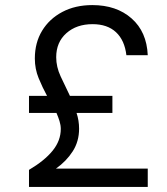

<svg xmlns="http://www.w3.org/2000/svg" viewBox="-20 -735 658 755"><path d="M94 -358H165Q147 -391 132 -427.5Q117 -464 117 -505Q117 -567 145.5 -614Q174 -661 225 -688Q276 -715 343 -715Q438 -715 497.5 -662.5Q557 -610 561 -518H477Q470 -577 436 -608.5Q402 -640 344 -640Q281 -640 241 -604.5Q201 -569 201 -510Q201 -472 218.5 -434.5Q236 -397 255 -358H422V-291H281Q286 -276 288.5 -260.5Q291 -245 291 -229Q291 -179 266 -140Q241 -101 200 -72H561V0H94V-67Q155 -103 187 -142.5Q219 -182 219 -228Q219 -243 214 -259Q209 -275 202 -291H94Z"/></svg>

Font: Fragment Mono
Style: Regular
Weight: 400
Monospace: yes
Designer: Wei Huang based on Nimbus Sans by URW Studio, based on Helvetica by Max Miedinger.
Foundry: Wei Huang
Version: Version 1.021; ttfautohint (v1.8.4.7-5d5b)